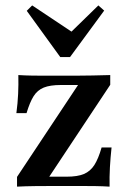

<svg xmlns="http://www.w3.org/2000/svg" viewBox="-20 -696 475 716"><path d="M43.5 0V-36.3L271 -379H206.5Q166.9 -379 143.1 -369.4Q119.4 -359.7 105.2 -337.1Q91.1 -314.5 79 -274.2H41.1Q46 -310.5 47.6 -345.6Q49.2 -380.6 48.4 -416.1Q74.2 -414.5 100 -414.1Q125.8 -413.7 150.8 -413.7H206.5H257.3Q291.1 -413.7 325.4 -414.5Q359.7 -415.3 391.1 -416.1V-379.8L163.7 -37.1H228.2Q269.4 -37.1 293.1 -47.2Q316.9 -57.3 331.9 -80.6Q346.8 -104 358.9 -146H396Q391.9 -108.1 389.9 -72.2Q387.9 -36.3 388.7 0Q363.7 -1.6 337.9 -2Q312.1 -2.4 286.3 -2.4H228.2H178.2Q144.4 -2.4 109.7 -2Q75 -1.6 43.5 0ZM346.8 -675.8 368.5 -656.5 241.1 -483.1H204.8L79.8 -655.6L100 -675.8L269.4 -562.9L220.2 -552.4Z"/></svg>

Font: Playfair 9pt
Style: Bold
Weight: 700
Designer: Claus Eggers Sørensen
Foundry: Claus Eggers Sørensen
Version: Version 2.203